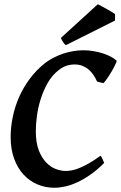

<svg xmlns="http://www.w3.org/2000/svg" viewBox="-20 -865 566 898"><path d="M525.4 -581.1Q526.4 -579.6 523.4 -572.3Q520.5 -564.9 515.1 -554.4Q509.8 -543.9 502.7 -531.7Q495.6 -519.5 488.3 -508.5Q481 -497.6 474.4 -488.5Q467.8 -479.5 463.4 -476.1L434.1 -483.4Q427.2 -499 417.7 -513.4Q408.2 -527.8 395.3 -539.1Q382.3 -550.3 366 -556.9Q349.6 -563.5 329.6 -563.5Q310.1 -563.5 292 -557.9Q273.9 -552.2 254.4 -537.1Q223.6 -513.2 203.1 -477.1Q182.6 -440.9 170.2 -401.1Q157.7 -361.3 152.6 -322Q147.5 -282.7 147.5 -252Q147.5 -198.7 161.1 -162.8Q174.8 -127 195.6 -105.5Q216.3 -84 240.7 -74.7Q265.1 -65.4 287.1 -65.4Q299.3 -65.4 315.2 -68.1Q331.1 -70.8 350.8 -78.9Q370.6 -86.9 395 -100.6Q419.4 -114.3 449.7 -136.2Q452.1 -135.3 454.8 -130.4Q457.5 -125.5 460 -119.9Q462.4 -114.3 464.4 -109.4Q466.3 -104.5 467.3 -103Q434.1 -69.8 402.1 -47.6Q370.1 -25.4 340.6 -12Q311 1.5 284.2 7.3Q257.3 13.2 234.4 13.2Q191.9 13.2 154.8 -2.7Q117.7 -18.6 89.8 -48.8Q62 -79.1 45.9 -123.3Q29.8 -167.5 29.8 -224.1Q29.8 -270 39.6 -317.6Q49.3 -365.2 69.1 -410.4Q88.9 -455.6 119.1 -496.3Q149.4 -537.1 190.4 -569.8Q208 -583.5 229.7 -594.7Q251.5 -606 274.7 -613.8Q297.9 -621.6 322 -625.7Q346.2 -629.9 369.1 -629.9Q393.1 -629.9 416.5 -626Q439.9 -622.1 460.7 -615.5Q481.4 -608.9 498 -600.1Q514.6 -591.3 525.4 -581.1ZM518.1 -769 288.1 -653.8Q281.2 -658.2 275.1 -668Q269 -677.7 264.6 -687.5L437.5 -845.2Q446.8 -840.3 458.3 -834.2Q469.7 -828.1 481 -821.8Q492.2 -815.4 502 -809.6Q511.7 -803.7 518.1 -799.3Z"/></svg>

Font: Gentium Basic
Style: Bold Italic
Weight: 700
Italic angle: -8°
Designer: J. Victor Gaultney and Annie Olsen
Foundry: SIL International
Version: Version 1.102; 2013; Maintenance release